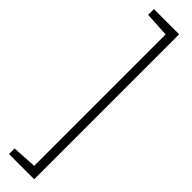

<svg xmlns="http://www.w3.org/2000/svg" viewBox="-325 -789 873 873"><g transform="rotate(45 111.5 -352.0)"><path d="M18 114H180V-818H18V-781L137 -774V71L18 78Z"/></g></svg>

Font: Advent Pro Light
Style: Regular
Weight: 300
Version: Version 3.000